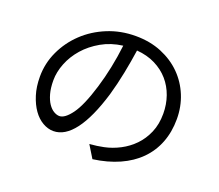

<svg xmlns="http://www.w3.org/2000/svg" viewBox="-122 -890 1245 1091"><g transform="rotate(20 500.0 -345.0)"><path d="M271 -140Q304 -140 343.5 -194Q383 -248 421 -373Q440 -435 454 -503Q468 -571 476 -640Q405 -631 348 -598.5Q291 -566 251.5 -521Q212 -476 191 -423Q170 -370 170 -320Q170 -273 179.5 -239Q189 -205 204 -183Q219 -161 237 -150.5Q255 -140 271 -140ZM486 -49Q509 -51 531 -54Q553 -57 571 -61Q619 -71 664 -94.5Q709 -118 744 -154Q779 -190 800.5 -240Q822 -290 822 -354Q822 -410 804.5 -460Q787 -510 753.5 -548.5Q720 -587 671 -611.5Q622 -636 559 -641Q549 -572 534.5 -499Q520 -426 500 -356Q454 -203 395.5 -125.5Q337 -48 268 -48Q235 -48 203 -66.5Q171 -85 146.5 -119.5Q122 -154 106.5 -203Q91 -252 91 -313Q91 -394 125 -467Q159 -540 217.5 -595.5Q276 -651 355 -683.5Q434 -716 525 -716Q612 -716 682 -687Q752 -658 801.5 -608.5Q851 -559 878 -493Q905 -427 905 -352Q905 -274 880 -209.5Q855 -145 807 -96.5Q759 -48 689.5 -17Q620 14 532 26Z"/></g></svg>

Font: SpoqaHanSans-Regular
Style: Regular
Weight: 400
Designer: [Spoqa Han Sans] Dong-huui Kim \uAE40 \uB3D9 \uD718  Younghwa Kang \uAC15 \uC601 \uD654  [Noto Sans] Ryoko NISHIZUKA \u8
Foundry: Spoqa (http://www.spoqa-han-sans.com)
Version: Version 2.000